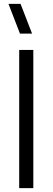

<svg xmlns="http://www.w3.org/2000/svg" viewBox="-20 -980 274 1000"><path d="M84 -805 24 -960H87L147 -805ZM80 0V-720H153.5V0Z"/></svg>

Font: Cns Manrope
Style: Regular
Weight: 400
Designer: Mikhail Sharanda
Foundry: Mikhail Sharanda
Version: Version 4.504